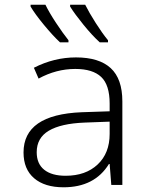

<svg xmlns="http://www.w3.org/2000/svg" viewBox="-20 -786 640 816"><path d="M80 -138Q80 -299 327 -309L446 -313V-346Q446 -425 410 -459Q374 -493 300 -493Q219 -493 144 -452L124 -498Q210 -542 303 -542Q401 -542 450.5 -496.5Q500 -451 500 -355V0H453L446 -89H443Q382 10 250 10Q170 10 125 -28.5Q80 -67 80 -138ZM446 -217V-269L339 -265Q239 -261 187.5 -230.5Q136 -200 136 -139Q136 -90 168 -64.5Q200 -39 259 -39Q344 -39 395 -87Q446 -135 446 -217ZM110 -758V-766H173Q189 -733 218 -689Q247 -645 271 -615V-606H235Q204 -635 166.5 -680.5Q129 -726 110 -758ZM278 -758V-766H342Q359 -732 387 -688Q415 -644 439 -615V-606H404Q372 -635 335 -680.5Q298 -726 278 -758Z"/></svg>

Font: Noto Sans Mono UI Light
Style: Regular
Weight: 300
Monospace: yes
Designer: Monotype Design team
Foundry: Monotype Imaging Inc.
Version: Version 1.000